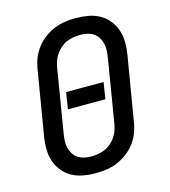

<svg xmlns="http://www.w3.org/2000/svg" viewBox="-111 -832 823 930"><g transform="rotate(-15 300.0 -367.5)"><path d="M255 8Q223 8 192.5 2.5Q162 -3 136.5 -17Q111 -31 92 -54Q73 -77 63.5 -105Q54 -133 53.5 -164.5Q53 -196 58 -227L112 -550Q116 -577 126 -603.5Q136 -630 153.5 -653.5Q171 -677 195 -695Q219 -713 245 -724Q271 -735 299 -739Q327 -743 354 -743Q386 -743 416.5 -737.5Q447 -732 472.5 -718Q498 -704 517 -681Q536 -658 545.5 -630Q555 -602 555.5 -570.5Q556 -539 551 -508L497 -185Q493 -158 483 -131.5Q473 -105 455.5 -81.5Q438 -58 414 -40Q390 -22 364 -11Q338 0 310 4Q282 8 255 8ZM256 -76Q272 -76 289.5 -79Q307 -82 323.5 -89Q340 -96 354 -108Q368 -120 378 -134.5Q388 -149 394 -165.5Q400 -182 403 -199L456 -521Q459 -539 459.5 -556.5Q460 -574 455.5 -590.5Q451 -607 442 -620.5Q433 -634 419 -643Q405 -652 388 -655.5Q371 -659 353 -659Q337 -659 319.5 -656Q302 -653 285.5 -646Q269 -639 255.5 -627Q242 -615 231.5 -600.5Q221 -586 215 -569.5Q209 -553 206 -536L153 -214Q150 -196 149.5 -178.5Q149 -161 153.5 -144.5Q158 -128 167 -114.5Q176 -101 190 -92Q204 -83 221 -79.5Q238 -76 256 -76ZM204 -326 217 -409H405L392 -326Z"/></g></svg>

Font: Iosevka Custom Medium
Style: Italic
Weight: 500
Italic angle: -9°
Designer: Belleve Invis
Foundry: Belleve Invis
Version: Version 27.0.1